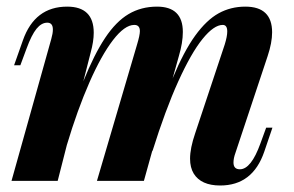

<svg xmlns="http://www.w3.org/2000/svg" viewBox="-20 -551 896 585"><path d="M785.2 -88.9Q750 14.2 650.9 14.2Q592.8 14.2 570.3 -22Q559.1 -40.5 559.1 -67.4Q559.1 -99.6 574.7 -145L664.6 -415Q672.4 -439.9 672.4 -455.1Q672.4 -475.1 658.7 -475.1Q631.8 -475.1 597.2 -432.4Q562.5 -389.6 523.2 -303Q483.9 -216.3 444.3 -89.8V-92.8L418.5 0H275.4L397.5 -415Q406.2 -443.8 406.2 -456.1Q406.2 -475.1 389.2 -475.1Q359.9 -475.1 324.2 -428.7Q288.6 -382.3 252.2 -299.3Q215.8 -216.3 183.6 -108.9L155.8 0H15.1L136.2 -432.1Q141.1 -449.2 141.1 -460.9Q141.1 -481.9 124 -481.9Q106.4 -481.9 91.3 -463.4Q76.2 -444.8 61 -403.3L42 -352.1H22.9L49.8 -428.2Q85.9 -530.8 184.6 -530.8Q265.6 -530.8 265.6 -451.2Q265.6 -424.8 256.3 -391.1L233.9 -303.2Q267.1 -385.7 300.3 -435.5Q333.5 -485.4 371.8 -508.1Q410.2 -530.8 458.5 -530.8Q537.1 -530.8 537.1 -453.6Q537.1 -420.9 524.9 -379.9L505.9 -312Q540 -394.5 574.7 -442.4Q609.4 -490.2 646.2 -510.5Q683.1 -530.8 727.5 -530.8Q809.1 -530.8 809.1 -452.6Q809.1 -420.9 795.4 -379.9L697.3 -85Q691.4 -68.8 691.4 -55.7Q691.4 -35.2 710.9 -35.2Q745.1 -35.2 773.4 -113.8L791 -162.1H810.1Z"/></svg>

Font: TypoPRO Playfair Display
Style: Bold Italic
Weight: 700
Italic angle: -14.9847°
Designer: Claus Eggers Sørensen
Foundry: Claus Eggers Sørensen
Version: Version 1.004;PS 001.004;hotconv 1.0.70;makeotf.lib2.5.58329